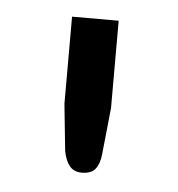

<svg xmlns="http://www.w3.org/2000/svg" viewBox="-32 -747 295 318"><g transform="rotate(5 115.0 -588.0)"><path d="M153.5 -716.5V-571.5L145.5 -494Q144 -478 137 -469.2Q130 -460.5 114.5 -460.5Q101.5 -460.5 94.2 -469.2Q87 -478 84 -494L76 -571.5V-716.5Z"/></g></svg>

Font: Lato TR
Style: Regular
Weight: 400
Designer: Lukasz Dziedzic
Foundry: tyPoland Lukasz Dziedzic
Version: Version 1.104 2013